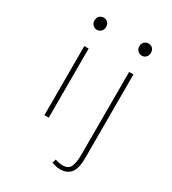

<svg xmlns="http://www.w3.org/2000/svg" viewBox="-217 -800 1033 1150"><g transform="rotate(30 300.0 -225.0)"><path d="M140 0V-478H170V0ZM156 -600Q140 -600 128 -611.5Q116 -623 116 -642Q116 -662 128 -673Q140 -684 156 -684Q173 -684 184.5 -673Q196 -662 196 -642Q196 -623 184.5 -611.5Q173 -600 156 -600ZM382 234Q367 234 351 230Q335 226 324 222L332 196Q341 199 355 202.5Q369 206 384 206Q426 206 438 175Q450 144 450 98V-478H480V102Q480 148 469.5 177Q459 206 437 220Q415 234 382 234ZM466 -600Q450 -600 438 -611.5Q426 -623 426 -642Q426 -662 438 -673Q450 -684 466 -684Q483 -684 494.5 -673Q506 -662 506 -642Q506 -623 494.5 -611.5Q483 -600 466 -600Z"/></g></svg>

Font: Source Code Pro ExtraLight ExtraLight
Style: Regular
Weight: 250
Monospace: yes
Version: Version 1.018;hotconv 1.0.116;makeotfexe 2.5.65601